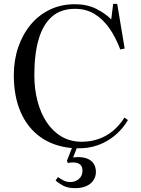

<svg xmlns="http://www.w3.org/2000/svg" viewBox="-20 -759 734 1001"><path d="M371 222Q334 222 309.5 209Q285 196 270 182L282 164Q296 174 311.5 182Q327 190 347 190Q373 190 391.5 174Q410 158 410 131Q410 109 397.5 98.5Q385 88 362 88Q353 88 347 88.5Q341 89 334 91L329 79L355 13Q259 4 191.5 -44Q124 -92 88 -174Q52 -256 52 -367Q52 -445 75 -512.5Q98 -580 140 -630.5Q182 -681 240.5 -709Q299 -737 370 -737Q434 -737 481.5 -713Q529 -689 560 -658L570 -739H591L630 -506L607 -501Q583 -565 550 -612Q517 -659 473 -686Q429 -713 371 -713Q297 -713 250.5 -672Q204 -631 181.5 -554Q159 -477 159 -368Q159 -295 175.5 -232Q192 -169 223.5 -121.5Q255 -74 301 -47Q347 -20 406 -20Q452 -20 493 -34Q534 -48 568.5 -76.5Q603 -105 629 -146L647 -133Q627 -99 600 -72Q573 -45 540 -25.5Q507 -6 470.5 4Q434 14 394 14Q391 14 387.5 14Q384 14 380 14L361 62Q400 57 426.5 65Q453 73 466.5 91.5Q480 110 480 138Q480 160 468 179.5Q456 199 431.5 210.5Q407 222 371 222Z"/></svg>

Font: Literata 60pt
Style: Regular
Weight: 400
Designer: Latin by Veronika Burian and Jose Scaglione. Greek by Irene Vlachou. Cyrillic by Vera Evstafieva.
Foundry: TypeTogether
Version: Version 3.002